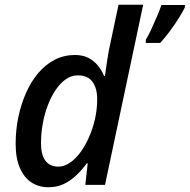

<svg xmlns="http://www.w3.org/2000/svg" viewBox="-20 -780 800 810"><path d="M595 -612Q606 -630 618 -656Q630 -682 642 -710Q654 -738 661 -759H760V-749Q752 -732 735.5 -705.5Q719 -679 698 -650.5Q677 -622 656 -599H595ZM184 10Q145 10 114 -9.5Q83 -29 64.5 -70Q46 -111 46 -174Q46 -232 57.5 -286.5Q69 -341 90 -388.5Q111 -436 141.5 -472Q172 -508 211 -528Q250 -548 296 -548Q329 -548 352.5 -536Q376 -524 392.5 -504Q409 -484 419 -460H423Q425 -477 428 -497Q431 -517 434.5 -539.5Q438 -562 443 -585L480 -760H584L423 0H340L350 -91H346Q326 -63 301.5 -40Q277 -17 248.5 -3.5Q220 10 184 10ZM226 -77Q247 -77 267 -88.5Q287 -100 305.5 -120.5Q324 -141 339.5 -169Q355 -197 366.5 -229Q378 -261 384 -294.5Q390 -328 390 -362Q390 -407 370.5 -434.5Q351 -462 308 -462Q281 -462 257.5 -445.5Q234 -429 215 -401Q196 -373 182 -336.5Q168 -300 160.5 -259Q153 -218 153 -176Q153 -126 172 -101.5Q191 -77 226 -77Z"/></svg>

Font: Noto Sans Display Medium
Style: Italic
Weight: 500
Italic angle: -12°
Designer: Monotype Design Team
Foundry: Monotype Imaging Inc.
Version: Version 2.003